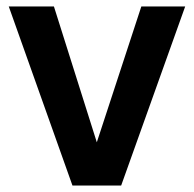

<svg xmlns="http://www.w3.org/2000/svg" viewBox="-20 -571 597 591"><path d="M7 -551H146L278 -133L415 -551H550L353 0H203Z"/></svg>

Font: Application Semibold
Style: Regular
Weight: 600
Designer: Wei Huang
Foundry: Wei Huang
Version: Version 0.012